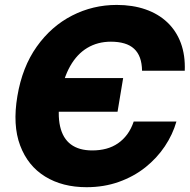

<svg xmlns="http://www.w3.org/2000/svg" viewBox="-20 -758 780 788"><path d="M335.4 10.3Q236.3 10.3 165.3 -33.4Q94.2 -77.1 62.7 -160.9Q31.2 -244.6 51.3 -363.3Q71.3 -482.9 130.9 -566.7Q190.4 -650.4 275.9 -694.1Q361.3 -737.8 459 -737.8Q524.4 -737.8 577.1 -719.5Q629.9 -701.2 666.7 -666.3Q703.6 -631.3 722.2 -581.3Q740.7 -531.2 738.3 -467.8H563Q562.5 -498.5 554.4 -520.8Q546.4 -543 530.3 -557.9Q514.2 -572.8 490.2 -579.8Q466.3 -586.9 435.1 -586.9Q380.9 -586.9 338.4 -561.5Q295.9 -536.1 267.8 -486.3Q239.7 -436.5 227.5 -363.3Q215.3 -289.1 226.6 -239.5Q237.8 -189.9 271 -165.3Q304.2 -140.6 358.4 -140.6Q389.6 -140.6 416 -147.7Q442.4 -154.8 464.1 -169.7Q485.8 -184.6 502.2 -206.8Q518.6 -229 528.8 -259.3H704.1Q689 -206.1 656.5 -157.5Q624 -108.9 576.4 -71Q528.8 -33.2 467.8 -11.5Q406.7 10.3 335.4 10.3ZM189.9 -299.3 212.9 -437.5H485.4L462.4 -299.3Z"/></svg>

Font: Inter 20pt ExtraBold
Style: Italic
Weight: 800
Italic angle: -9.3988°
Version: Version 4.001;git-66647c0bb